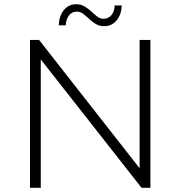

<svg xmlns="http://www.w3.org/2000/svg" viewBox="-20 -889 854 909"><path d="M122 0V-700H165L664 -63H641V-700H692V0H650L150 -637H173V0ZM473 -765Q451 -765 433.5 -775.5Q416 -786 402 -799.5Q388 -813 374 -823.5Q360 -834 344 -834Q321 -834 307 -816.5Q293 -799 291 -769H258Q260 -814 282.5 -841.5Q305 -869 341 -869Q363 -869 380.5 -858.5Q398 -848 412.5 -834.5Q427 -821 440.5 -810.5Q454 -800 470 -800Q493 -800 507.5 -817.5Q522 -835 523 -863H556Q555 -820 532 -792.5Q509 -765 473 -765Z"/></svg>

Font: MOST Montserrat Light
Style: Regular
Weight: 300
Designer: Julieta Ulanovsky
Foundry: Julieta Ulanovsky
Version: Version 8.000;March 11, 2024;FontCreator 15.0.0.2926 64-bit